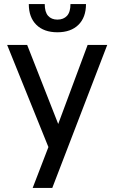

<svg xmlns="http://www.w3.org/2000/svg" viewBox="-20 -720 560 940"><path d="M217 0 15 -500H113L265 -113L409 -500H505L236 200H140ZM261 -562Q195 -562 158 -598.5Q121 -635 121 -700H199Q199 -661 215.5 -642.5Q232 -624 261 -624Q291 -624 308 -642.5Q325 -661 325 -700H401Q401 -635 364 -598.5Q327 -562 261 -562Z"/></svg>

Font: Retni Sans Medium
Style: Regular
Weight: 500
Designer: Vitaly Kuzmin
Foundry: ParaType Ltd.
Version: Version 1.00;March 2, 2019;FontCreator 11.5.0.2425 64-bit; t